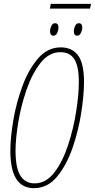

<svg xmlns="http://www.w3.org/2000/svg" viewBox="-20 -971 495 1001"><path d="M157 10Q228 10 277.5 -50Q327 -110 358 -199.5Q389 -289 403.5 -382.5Q418 -476 418 -544Q418 -640 387 -682Q356 -724 297 -724Q228 -724 178.5 -666.5Q129 -609 97 -522.5Q65 -436 49.5 -344.5Q34 -253 34 -184Q34 10 157 10ZM160 -15Q112 -15 86.5 -55Q61 -95 61 -186Q61 -246 75 -332Q89 -418 118 -502Q147 -586 191 -642.5Q235 -699 295 -699Q344 -699 367.5 -662.5Q391 -626 391 -542Q391 -478 377 -389Q363 -300 335 -214.5Q307 -129 263.5 -72Q220 -15 160 -15ZM240 -926H449L455 -951H245ZM383 -785Q395 -785 402 -800Q409 -815 409 -827Q409 -850 391 -850Q378 -850 371.5 -835.5Q365 -821 365 -808Q365 -785 383 -785ZM259 -785Q272 -785 278.5 -800Q285 -815 285 -827Q285 -850 267 -850Q254 -850 247.5 -835.5Q241 -821 241 -808Q241 -785 259 -785Z"/></svg>

Font: Noto Sans Display Condensed Thin
Style: Italic
Weight: 250
Width: 3
Italic angle: -12°
Designer: Monotype Design Team
Foundry: Monotype Imaging Inc.
Version: Version 1.900